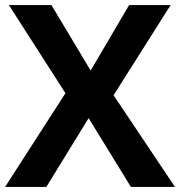

<svg xmlns="http://www.w3.org/2000/svg" viewBox="-20 -734 707 754"><path d="M667 0H494L328 -270L162 0H0L237 -368L15 -714H182L336 -457L487 -714H650L426 -360Z"/></svg>

Font: Noto Sans Adlam Unjoined
Style: Bold
Weight: 700
Version: Version 3.001